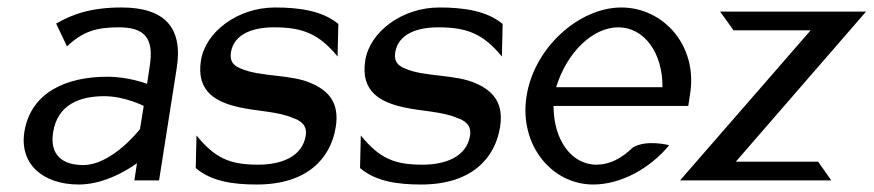

<svg xmlns="http://www.w3.org/2000/svg" viewBox="-20 -482 2334 513"><path d="M45 -129C32 -44 94 11 191 11C272 11 346 -46 346 -46L339 0H405L452 -299C470 -410 418 -462 305 -462C225 -462 175 -445 130 -419L159 -358C201 -398 238 -409 297 -409C366 -409 392 -381 380 -305L373 -258C373 -258 324 -277 267 -277C158 -277 62 -236 45 -129ZM122 -129C134 -204 195 -225 259 -225C313 -225 364 -199 364 -199L354 -137C354 -137 280 -41 202 -41C147 -41 112 -68 122 -129Z M517 -321C503 -235 561 -208 621 -195C665 -185 724 -184 762 -167C783 -160 801 -148 797 -120C788 -63 731 -42 670 -42C594 -42 555 -59 505 -120L503 -33C545 3 604 11 666 11C803 11 864 -61 877 -142C888 -209 856 -240 813 -259C759 -284 674 -276 623 -299C606 -306 593 -316 597 -342C605 -392 657 -409 712 -409C788 -409 832 -392 882 -331L884 -418C841 -454 777 -462 715 -462C614 -462 529 -396 517 -321Z M956 -321C942 -235 1000 -208 1060 -195C1104 -185 1163 -184 1201 -167C1222 -160 1240 -148 1236 -120C1227 -63 1170 -42 1109 -42C1033 -42 994 -59 944 -120L942 -33C984 3 1043 11 1105 11C1242 11 1303 -61 1316 -142C1327 -209 1295 -240 1252 -259C1198 -284 1113 -276 1062 -299C1045 -306 1032 -316 1036 -342C1044 -392 1096 -409 1151 -409C1227 -409 1271 -392 1321 -331L1323 -418C1280 -454 1216 -462 1154 -462C1053 -462 968 -396 956 -321Z M1387 -226C1366 -95 1454 11 1565 11C1638 11 1716 -31 1768 -94C1768 -94 1708 -110 1671 -88C1641 -59 1609 -42 1574 -42C1506 -42 1459 -109 1459 -199H1819L1824 -232C1844 -360 1753 -462 1640 -462C1529 -462 1408 -357 1387 -226ZM1466 -249C1494 -341 1563 -409 1632 -409C1701 -409 1751 -341 1750 -249Z M1797 0H2201L2166 -50H1946L2294 -451H1904L1940 -401H2146Z"/></svg>

Font: Charger Sport
Style: DfNrwObl
Weight: 400
Designer: Jasper
Foundry: Cannot Into Space Fonts
Version: Version 1.1